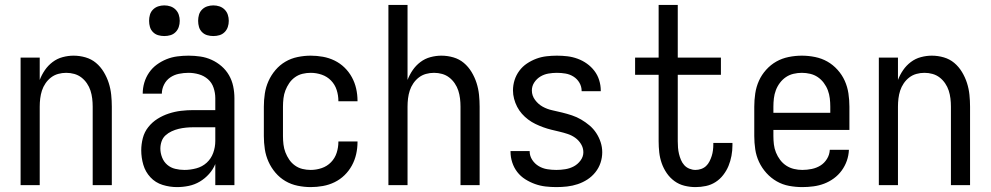

<svg xmlns="http://www.w3.org/2000/svg" viewBox="-20 -755 4040 783"><path d="M64 0V-520H142V-429Q150 -450 163 -469Q176 -488 194.5 -502Q213 -516 235.5 -522Q258 -528 280 -528Q305 -528 329 -521Q353 -514 371.5 -498.5Q390 -483 403 -461.5Q416 -440 423.5 -416.5Q431 -393 433.5 -368.5Q436 -344 436 -320V0H358V-320Q358 -337 356 -353.5Q354 -370 349 -385.5Q344 -401 334.5 -415Q325 -429 312 -439Q299 -449 283 -453.5Q267 -458 250 -458Q233 -458 217 -453.5Q201 -449 188 -439Q175 -429 165.5 -415Q156 -401 151 -385.5Q146 -370 144 -353.5Q142 -337 142 -320V0Z M702 8Q672 8 643 -1Q614 -10 593.5 -32Q573 -54 564.5 -83Q556 -112 556 -142Q556 -167 562.5 -192Q569 -217 585 -237Q601 -257 622.5 -270.5Q644 -284 668.5 -292Q693 -300 718 -303Q743 -306 769 -306H858V-355Q858 -376 851 -397Q844 -418 828 -432Q812 -446 791 -452Q770 -458 749 -458Q729 -458 709.5 -454Q690 -450 674 -439Q658 -428 649 -410Q640 -392 640 -373H562Q562 -396 568.5 -418Q575 -440 588 -459Q601 -478 619.5 -491.5Q638 -505 659 -513.5Q680 -522 703 -525Q726 -528 749 -528Q773 -528 797 -524.5Q821 -521 843 -511Q865 -501 883.5 -485Q902 -469 914 -448Q926 -427 931 -403Q936 -379 936 -355V0H858V-86Q849 -64 832.5 -45.5Q816 -27 795 -14.5Q774 -2 750 3Q726 8 702 8ZM732 -62Q756 -62 780.5 -68.5Q805 -75 823 -91.5Q841 -108 849.5 -131.5Q858 -155 858 -180V-236H769Q754 -236 738.5 -234.5Q723 -233 708.5 -229.5Q694 -226 680 -219.5Q666 -213 655 -203Q644 -193 639 -178.5Q634 -164 634 -149Q634 -131 641 -113Q648 -95 662 -83Q676 -71 694.5 -66.5Q713 -62 732 -62ZM850 -608Q837 -608 825 -611.5Q813 -615 804 -624Q795 -633 791.5 -645Q788 -657 788 -670Q788 -683 791.5 -695Q795 -707 804 -716Q813 -725 825 -729Q837 -733 850 -733Q863 -733 875 -729Q887 -725 896 -716Q905 -707 909 -695Q913 -683 913 -670Q913 -657 909 -645Q905 -633 896 -624Q887 -615 875 -611.5Q863 -608 850 -608ZM650 -608Q637 -608 625 -611.5Q613 -615 604 -624Q595 -633 591.5 -645Q588 -657 588 -670Q588 -683 591.5 -695Q595 -707 604 -716Q613 -725 625 -729Q637 -733 650 -733Q663 -733 675 -729Q687 -725 696 -716Q705 -707 709 -695Q713 -683 713 -670Q713 -657 709 -645Q705 -633 696 -624Q687 -615 675 -611.5Q663 -608 650 -608Z M1247 8Q1221 8 1194 2.5Q1167 -3 1144 -16.5Q1121 -30 1103.5 -50.5Q1086 -71 1075 -95.5Q1064 -120 1060 -146.5Q1056 -173 1056 -200V-320Q1056 -347 1060 -373.5Q1064 -400 1075 -424.5Q1086 -449 1103.5 -469.5Q1121 -490 1144 -503.5Q1167 -517 1194 -522.5Q1221 -528 1247 -528Q1272 -528 1297 -523.5Q1322 -519 1344.5 -508Q1367 -497 1385 -479.5Q1403 -462 1415 -440Q1427 -418 1432.5 -393.5Q1438 -369 1438 -344V-342H1360V-343Q1360 -366 1353 -388Q1346 -410 1330 -426.5Q1314 -443 1292 -450.5Q1270 -458 1247 -458Q1230 -458 1213.5 -454Q1197 -450 1183 -440Q1169 -430 1159.5 -416Q1150 -402 1144 -386.5Q1138 -371 1136 -354Q1134 -337 1134 -320V-200Q1134 -183 1136 -166Q1138 -149 1144 -133.5Q1150 -118 1159.5 -104Q1169 -90 1183 -80Q1197 -70 1213.5 -66Q1230 -62 1247 -62Q1270 -62 1292 -69.5Q1314 -77 1330 -93.5Q1346 -110 1353 -132Q1360 -154 1360 -177V-178H1438V-176Q1438 -151 1432.5 -126.5Q1427 -102 1415 -80Q1403 -58 1385 -40.5Q1367 -23 1344.5 -12Q1322 -1 1297 3.5Q1272 8 1247 8Z M1564 0V-735H1642V-429Q1650 -450 1663 -469Q1676 -488 1694.5 -502Q1713 -516 1735.5 -522Q1758 -528 1780 -528Q1805 -528 1829 -521Q1853 -514 1871.5 -498.5Q1890 -483 1903 -461.5Q1916 -440 1923.5 -416.5Q1931 -393 1933.5 -368.5Q1936 -344 1936 -320V0H1858V-320Q1858 -337 1856 -353.5Q1854 -370 1849 -385.5Q1844 -401 1834.5 -415Q1825 -429 1812 -439Q1799 -449 1783 -453.5Q1767 -458 1750 -458Q1733 -458 1717 -453.5Q1701 -449 1688 -439Q1675 -429 1665.5 -415Q1656 -401 1651 -385.5Q1646 -370 1644 -353.5Q1642 -337 1642 -320V0Z M2249 8Q2227 8 2205 5.5Q2183 3 2162 -4.5Q2141 -12 2122 -24Q2103 -36 2089.5 -53.5Q2076 -71 2069 -92.5Q2062 -114 2062 -136V-139H2140V-138Q2140 -119 2150.5 -103Q2161 -87 2177 -77.5Q2193 -68 2211.5 -65Q2230 -62 2249 -62Q2267 -62 2285.5 -65Q2304 -68 2320 -76.5Q2336 -85 2347.5 -100.5Q2359 -116 2359 -134Q2359 -152 2349.5 -167.5Q2340 -183 2326 -193Q2312 -203 2295.5 -208.5Q2279 -214 2262 -218Q2245 -222 2228.5 -226Q2212 -230 2195.5 -236Q2179 -242 2163.5 -249.5Q2148 -257 2134 -267.5Q2120 -278 2108.5 -291Q2097 -304 2089 -319.5Q2081 -335 2076.5 -352Q2072 -369 2072 -386Q2072 -408 2078.5 -428.5Q2085 -449 2098 -466.5Q2111 -484 2129 -496Q2147 -508 2167 -515.5Q2187 -523 2208.5 -525.5Q2230 -528 2251 -528Q2273 -528 2294 -525.5Q2315 -523 2335.5 -515.5Q2356 -508 2373.5 -495.5Q2391 -483 2404 -466Q2417 -449 2423.5 -428Q2430 -407 2430 -386V-383H2352V-384Q2352 -402 2343 -417.5Q2334 -433 2319 -442.5Q2304 -452 2286.5 -455Q2269 -458 2251 -458Q2234 -458 2216.5 -455Q2199 -452 2184 -443Q2169 -434 2159 -419Q2149 -404 2149 -386Q2149 -365 2162 -347.5Q2175 -330 2193 -320Q2211 -310 2231.5 -305.5Q2252 -301 2272.5 -296Q2293 -291 2312.5 -284.5Q2332 -278 2350 -267.5Q2368 -257 2384 -243.5Q2400 -230 2411.5 -212.5Q2423 -195 2429.5 -175Q2436 -155 2436 -134Q2436 -112 2429 -91Q2422 -70 2408 -52.5Q2394 -35 2375.5 -23Q2357 -11 2336 -4Q2315 3 2293 5.5Q2271 8 2249 8Z M2816 8Q2794 8 2771.5 2.5Q2749 -3 2730.5 -16.5Q2712 -30 2699 -49Q2686 -68 2678.5 -89.5Q2671 -111 2668.5 -133.5Q2666 -156 2666 -179V-450H2570V-520H2666V-735H2744V-520H2920V-450H2744V-179Q2744 -166 2745 -153Q2746 -140 2749 -127.5Q2752 -115 2757 -103Q2762 -91 2770.5 -81.5Q2779 -72 2791.5 -67Q2804 -62 2816 -62Q2828 -62 2839.5 -66Q2851 -70 2859.5 -78Q2868 -86 2873.5 -97Q2879 -108 2882.5 -119Q2886 -130 2887.5 -142Q2889 -154 2889 -166V-172H2967V-162Q2967 -141 2963 -119.5Q2959 -98 2951 -78.5Q2943 -59 2929.5 -41.5Q2916 -24 2898 -12.5Q2880 -1 2859 3.5Q2838 8 2816 8Z M3252 8Q3225 8 3198 3Q3171 -2 3147.5 -15.5Q3124 -29 3105.5 -49.5Q3087 -70 3075.5 -94.5Q3064 -119 3060 -146Q3056 -173 3056 -200V-320Q3056 -347 3060 -374Q3064 -401 3075 -425.5Q3086 -450 3104.5 -470.5Q3123 -491 3146 -504Q3169 -517 3196 -522.5Q3223 -528 3250 -528Q3277 -528 3304 -522.5Q3331 -517 3354 -504Q3377 -491 3395.5 -470.5Q3414 -450 3425 -425.5Q3436 -401 3440 -374Q3444 -347 3444 -320V-225H3134V-200Q3134 -183 3136 -166Q3138 -149 3144.5 -133Q3151 -117 3161.5 -103Q3172 -89 3186.5 -79.5Q3201 -70 3218 -66Q3235 -62 3252 -62Q3271 -62 3290.5 -66Q3310 -70 3326 -80Q3342 -90 3352.5 -107Q3363 -124 3364 -144H3442Q3441 -121 3433.5 -99.5Q3426 -78 3412.5 -59.5Q3399 -41 3380.5 -27.5Q3362 -14 3341 -6Q3320 2 3297 5Q3274 8 3252 8ZM3366 -295V-320Q3366 -337 3364 -354Q3362 -371 3356 -387Q3350 -403 3339.5 -417Q3329 -431 3315 -440.5Q3301 -450 3284 -454Q3267 -458 3250 -458Q3233 -458 3216 -454Q3199 -450 3185 -440.5Q3171 -431 3160.5 -417Q3150 -403 3144 -387Q3138 -371 3136 -354Q3134 -337 3134 -320V-295Z M3564 0V-520H3642V-429Q3650 -450 3663 -469Q3676 -488 3694.5 -502Q3713 -516 3735.5 -522Q3758 -528 3780 -528Q3805 -528 3829 -521Q3853 -514 3871.5 -498.5Q3890 -483 3903 -461.5Q3916 -440 3923.5 -416.5Q3931 -393 3933.5 -368.5Q3936 -344 3936 -320V0H3858V-320Q3858 -337 3856 -353.5Q3854 -370 3849 -385.5Q3844 -401 3834.5 -415Q3825 -429 3812 -439Q3799 -449 3783 -453.5Q3767 -458 3750 -458Q3733 -458 3717 -453.5Q3701 -449 3688 -439Q3675 -429 3665.5 -415Q3656 -401 3651 -385.5Q3646 -370 3644 -353.5Q3642 -337 3642 -320V0Z"/></svg>

Font: Iosevka NFM
Style: Regular
Weight: 400
Monospace: yes
Designer: Belleve Invis
Foundry: Belleve Invis
Version: Version 29.0.4; ttfautohint (v1.8.4);Nerd Fonts 3.3.0